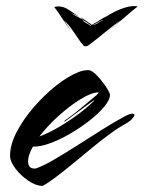

<svg xmlns="http://www.w3.org/2000/svg" viewBox="-20 -603 472 630"><path d="M420 -583Q428 -583 432 -582Q416 -570 390 -547Q364 -524 337 -503Q335 -502 342 -507.5Q349 -513 359 -521.5Q369 -530 376 -536Q357 -524 330 -501.5Q303 -479 283 -464L270 -454Q266 -451 261 -451Q256 -451 253 -454V-455Q252 -457 250 -459Q248 -461 246 -463Q235 -479 219.5 -501.5Q204 -524 190 -536Q196 -527 205 -514Q214 -501 212 -503Q196 -524 181.5 -546.5Q167 -569 158 -580Q162 -581 165 -581.5Q168 -582 172 -582Q189 -582 206 -570.5Q223 -559 241 -547Q235 -550 228.5 -553.5Q222 -557 214 -559L238 -546Q239 -545 240 -545L243 -543Q249 -541 253 -537Q252 -536 252 -535.5Q252 -535 256 -532Q261 -528 267 -525Q273 -522 277 -518Q278 -518 278 -518.5Q278 -519 279 -519Q273 -524 266.5 -528.5Q260 -533 253 -537Q253 -538 251 -540L243 -546Q249 -544 256.5 -539Q264 -534 275 -526Q276 -526 277.5 -524.5Q279 -523 281 -521Q283 -523 285.5 -524Q288 -525 289 -526Q299 -531 309 -538Q319 -545 329 -549Q356 -566 379.5 -574.5Q403 -583 420 -583ZM240 -545 238 -546Q235 -548 239.5 -545.5Q244 -543 240 -545ZM318 -538 283 -520Q292 -522 298 -525.5Q304 -529 311 -533Q316 -535 316.5 -536Q317 -537 318 -538ZM120 7Q98 7 73 -10Q48 -27 30.5 -50Q13 -73 13 -92Q13 -128 34.5 -169.5Q56 -211 90.5 -251Q125 -291 164 -322Q203 -353 239 -367Q249 -371 257 -372Q265 -373 269 -373Q281 -373 297 -356.5Q313 -340 326 -321Q339 -302 341 -292Q341 -276 322.5 -253.5Q304 -231 274 -207.5Q244 -184 209.5 -164Q175 -144 143 -132.5Q111 -121 88 -122Q72 -93 72 -74Q72 -64 77 -56.5Q82 -49 97 -50Q121 -58 157 -79Q193 -100 234.5 -126.5Q276 -153 316.5 -178.5Q357 -204 389 -221Q406 -230 414 -230Q421 -230 421 -225Q421 -221 412.5 -212Q404 -203 387 -194Q378 -189 367 -182Q356 -175 344 -166Q316 -146 284.5 -120Q253 -94 221.5 -68Q190 -42 163.5 -22Q137 -2 120 7ZM109 -155Q139 -166 173 -186Q207 -206 237 -228.5Q267 -251 285 -269L290 -274Q290 -276 278 -267L194 -205Q193 -204 191 -204Q190 -204 192 -206.5Q194 -209 199 -212Q219 -226 240 -243.5Q261 -261 280 -277Q304 -296 304 -300Q281 -300 245 -278Q209 -256 172.5 -223Q136 -190 109 -155Z"/></svg>

Font: Smooch
Style: Regular
Weight: 400
Designer: Robert E. Leuschke
Foundry: Robert E. Leuschke
Version: Version 1.010; ttfautohint (v1.8.3)